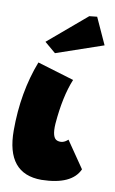

<svg xmlns="http://www.w3.org/2000/svg" viewBox="-81 -739 472 787"><g transform="rotate(10 154.5 -345.0)"><path d="M206.1 -421.4Q175.3 -346.7 166 -232.4Q162.1 -172.9 185.5 -165Q209 -157.2 230 -177.2L305.7 -66.9Q274.9 2 149.4 4.4Q2.4 4.4 2.4 -175.8Q2.4 -334.5 53.7 -467.3ZM226.1 -690.4 258.3 -693.8 308.6 -583.5 113.8 -516.6 67.4 -555.7Z"/></g></svg>

Font: Lapsus Pro (theguybrush.com)
Style: Bold
Weight: 700
Designer: Jose Roses
Version: Version 1.00 February 9, 2018, initial release